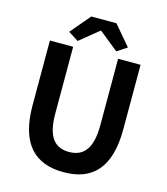

<svg xmlns="http://www.w3.org/2000/svg" viewBox="-136 -1053 1020 1172"><g transform="rotate(15 374.0 -467.0)"><path d="M376 14C556 14 661 -88 661 -333V-741H519V-320C519 -166 462 -114 376 -114C289 -114 235 -166 235 -320V-741H88V-333C88 -88 194 14 376 14ZM252 -782 371 -879H376L496 -782L559 -823L453 -948H294L188 -823Z"/></g></svg>

Font: Noto Sans Mono CJK TC
Style: Bold
Weight: 700
Designer: Ryoko NISHIZUKA 西塚涼子 (kana, bopomofo & ideographs); Paul D. Hunt (Latin, Greek & Cyrillic); Sandoll Communications 산돌커뮤니
Foundry: Adobe
Version: Version 2.004;hotconv 1.0.118;makeotfexe 2.5.65603